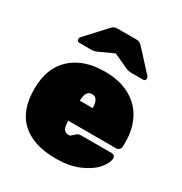

<svg xmlns="http://www.w3.org/2000/svg" viewBox="-179 -896 982 1037"><g transform="rotate(30 311.5 -377.5)"><path d="M273 -196Q273 -165 282 -150Q291 -135 312 -135Q320 -135 325 -138.5Q330 -142 341 -153Q350 -162 356 -164.5Q362 -167 374 -167H563Q572 -167 578.5 -161.5Q585 -156 585 -147Q585 -119 554 -81.5Q523 -44 461.5 -17Q400 10 314 10Q178 10 103 -56.5Q28 -123 28 -259Q28 -389 104.5 -459.5Q181 -530 313 -530Q407 -530 471.5 -493.5Q536 -457 567 -395.5Q598 -334 598 -258V-228Q598 -217 590 -209Q582 -201 571 -201H273ZM353 -326Q353 -390 313 -390Q273 -390 273 -326ZM410 -746 522 -624Q527 -619 527 -611Q527 -595 511 -595H445Q419 -595 405 -602L313 -644L221 -602Q207 -595 181 -595H115Q99 -595 99 -611Q99 -619 104 -624L216 -746Q226 -757 234 -761Q242 -765 253 -765H373Q384 -765 392 -761Q400 -757 410 -746Z"/></g></svg>

Font: Rubik
Style: Regular
Weight: 900
Designer: Hubert & Fischer
Foundry: Hubert & Fischer
Version: Version 1.100